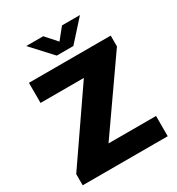

<svg xmlns="http://www.w3.org/2000/svg" viewBox="-219 -1093 1138 1232"><g transform="rotate(-30 350.0 -477.5)"><path d="M30 0H660V-150H308L666 -662V-742H60V-593H381L30 -83ZM428 -955 362 -873 289 -955H163L302 -804H425L561 -955Z"/></g></svg>

Font: Bisquit Text
Style: Bold
Weight: 800
Version: Version 1.004;Glyphs 3.2.3 (3260)